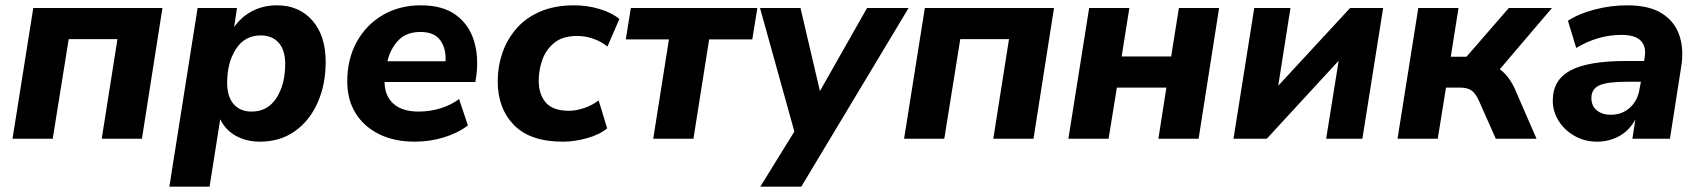

<svg xmlns="http://www.w3.org/2000/svg" viewBox="-20 -521 6393 721"><path d="M27 0 105 -491H590L513 0H362L421 -374H238L178 0Z M616 180 722 -491H870L859 -419Q886 -458 927.5 -479.5Q969 -501 1020 -501Q1103 -501 1153 -444Q1203 -387 1203 -289Q1203 -204 1173 -136Q1143 -68 1087.5 -28.5Q1032 11 956 11Q906 11 866.5 -10.5Q827 -32 807 -73L767 180ZM925 -102Q985 -102 1018 -153Q1051 -204 1051 -281Q1051 -333 1026.5 -360.5Q1002 -388 959 -388Q899 -388 866 -337Q833 -286 833 -210Q833 -158 857.5 -130Q882 -102 925 -102Z M1537 11Q1460 11 1403 -17.5Q1346 -46 1315 -96.5Q1284 -147 1284 -215Q1284 -299 1319.5 -363.5Q1355 -428 1417.5 -464.5Q1480 -501 1560 -501Q1642 -501 1691 -465.5Q1740 -430 1759 -370.5Q1778 -311 1769 -239L1765 -213H1424Q1425 -160 1458 -131Q1491 -102 1552 -102Q1594 -102 1633.5 -114Q1673 -126 1704 -149L1737 -50Q1701 -22 1648 -5.5Q1595 11 1537 11ZM1559 -401Q1505 -401 1475 -368.5Q1445 -336 1435 -291H1653Q1656 -338 1633.5 -369.5Q1611 -401 1559 -401Z M2094 11Q1971 11 1910 -51.5Q1849 -114 1849 -216Q1849 -271 1866.5 -322Q1884 -373 1919 -413.5Q1954 -454 2008.5 -477.5Q2063 -501 2136 -501Q2185 -501 2230.5 -487.5Q2276 -474 2306 -450L2261 -346Q2240 -364 2209.5 -375Q2179 -386 2147 -386Q2094 -386 2062.5 -361Q2031 -336 2017 -297.5Q2003 -259 2003 -218Q2003 -167 2029.5 -136Q2056 -105 2117 -105Q2143 -105 2173 -115Q2203 -125 2228 -144L2260 -39Q2231 -15 2184 -2Q2137 11 2094 11Z M2433 0 2492 -373H2330L2349 -491H2824L2805 -373H2643L2584 0Z M2835 180 2963 -27 2834 -491H2986L3059 -179L3236 -491H3392L2989 180Z M3375 0 3453 -491H3938L3861 0H3710L3769 -374H3586L3526 0Z M3992 0 4070 -491H4221L4192 -309H4378L4407 -491H4558L4481 0H4330L4360 -192H4174L4143 0Z M4612 0 4690 -491H4826L4780 -199L5050 -491H5174L5096 0H4960L5007 -293L4737 0Z M5228 0 5306 -491H5457L5428 -308H5487L5646 -491H5808L5612 -261Q5630 -248 5644.5 -228.5Q5659 -209 5670 -184L5750 0H5597L5534 -142Q5521 -171 5505.5 -181.5Q5490 -192 5464 -192H5410L5379 0Z M5977 11Q5931 11 5893 -10.5Q5855 -32 5833 -67Q5811 -102 5811 -143Q5811 -221 5877.5 -256.5Q5944 -292 6086 -292H6154L6156 -305Q6163 -346 6141.5 -368Q6120 -390 6069 -390Q5981 -390 5899 -341L5868 -443Q5907 -469 5967.5 -485Q6028 -501 6090 -501Q6174 -501 6222 -470Q6270 -439 6287 -386.5Q6304 -334 6293 -269L6251 0H6110L6121 -72Q6097 -29 6059 -9Q6021 11 5977 11ZM6028 -90Q6071 -90 6100.5 -116.5Q6130 -143 6137 -188L6142 -214H6089Q6016 -214 5986 -200.5Q5956 -187 5956 -153Q5956 -123 5976.5 -106.5Q5997 -90 6028 -90Z"/></svg>

Font: Nunito Sans ExtraBold
Style: Italic
Weight: 800
Italic angle: -9°
Designer: Vernon Adams
Foundry: Vernon Adams
Version: Version 3.006; ttfautohint (v1.8.3)